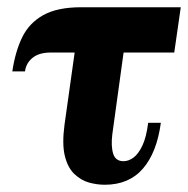

<svg xmlns="http://www.w3.org/2000/svg" viewBox="-20 -500 520 530"><path d="M461 -355H120Q88 -355 70 -340.5Q52 -326 49 -303H14Q22 -357 41 -396.5Q60 -436 99 -458Q138 -480 204 -480H479ZM326 -390 290 -129Q286 -96 292.5 -75.5Q299 -55 321 -55Q335 -55 348.5 -65Q362 -75 373 -98Q384 -121 389 -161H424Q413 -79 374.5 -34.5Q336 10 269 10Q248 10 226 4Q204 -2 185.5 -19.5Q167 -37 159 -69.5Q151 -102 158 -155L191 -390Z"/></svg>

Font: Brygada 1918
Style: Italic
Weight: 400
Italic angle: -8°
Designer: Mateusz Machalski | Borys Kosmynka | Przemek Hoffer
Foundry: NIEPODLEGLA 2018
Version: Version 3.006